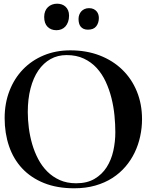

<svg xmlns="http://www.w3.org/2000/svg" viewBox="-20 -1032 787 1029"><path d="M356.9 -762.2Q443.4 -762.2 514.2 -734.9Q585 -707.5 635.5 -658.4Q686 -609.4 713.6 -541.7Q741.2 -474.1 741.2 -393.1Q741.2 -347.2 731.4 -301.8Q721.7 -256.3 702.1 -215.3Q682.6 -174.3 652.6 -139.2Q622.6 -104 582.3 -78.1Q542 -52.2 491 -37.6Q439.9 -22.9 377.9 -22.9Q285.6 -22.9 215.8 -51Q146 -79.1 99.1 -129.2Q52.2 -179.2 28.6 -248.3Q4.9 -317.4 4.9 -398.9Q4.9 -478.5 30.8 -545.2Q56.6 -611.8 103.3 -660.2Q149.9 -708.5 214.6 -735.4Q279.3 -762.2 356.9 -762.2ZM336.9 -736.8Q289.1 -736.8 250.7 -715.3Q212.4 -693.8 185.3 -654.1Q158.2 -614.3 143.6 -557.9Q128.9 -501.5 128.9 -431.2Q128.9 -390.6 134.5 -346.7Q140.1 -302.7 152.3 -260.3Q164.6 -217.8 184.6 -179.7Q204.6 -141.6 233.4 -112.8Q262.2 -84 300.5 -66.9Q338.9 -49.8 388.2 -49.8Q446.8 -49.8 486.8 -73.5Q526.9 -97.2 551.5 -135.7Q576.2 -174.3 587.2 -223.4Q598.1 -272.5 598.1 -323.2Q598.1 -365.7 593.5 -413.1Q588.9 -460.4 577.4 -506.3Q565.9 -552.2 546.6 -594Q527.3 -635.7 498.3 -667.5Q469.2 -699.2 429.4 -718Q389.6 -736.8 336.9 -736.8ZM286.1 -1012.2Q299.3 -1012.2 310.8 -1008.3Q322.3 -1004.4 331.1 -996.3Q339.8 -988.3 345 -976.3Q350.1 -964.4 350.1 -948.2Q350.1 -929.2 344.7 -914.6Q339.4 -899.9 330.3 -889.9Q321.3 -879.9 308.8 -875Q296.4 -870.1 282.2 -870.1Q253.4 -870.1 235.1 -888.2Q216.8 -906.2 216.8 -941.4Q216.8 -958.5 222.2 -971.7Q227.5 -984.9 237.1 -993.9Q246.6 -1002.9 259.3 -1007.6Q272 -1012.2 286.1 -1012.2ZM457 -988.3Q471.7 -988.3 481.7 -983.4Q491.7 -978.5 498 -970.9Q504.4 -963.4 507.1 -954.1Q509.8 -944.8 509.8 -936Q509.8 -909.2 495.8 -891.1Q481.9 -873 451.2 -873Q437.5 -873 428 -877.4Q418.5 -881.8 412.4 -889.4Q406.2 -897 403.6 -907.5Q400.9 -918 400.9 -930.2Q400.9 -942.4 404.8 -952.9Q408.7 -963.4 415.8 -971.2Q422.9 -979 433.3 -983.6Q443.8 -988.3 457 -988.3Z"/></svg>

Font: Henny Penny
Style: Regular
Weight: 400
Version: Version 1.001